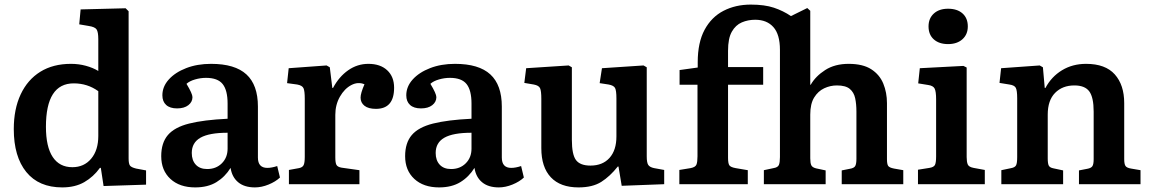

<svg xmlns="http://www.w3.org/2000/svg" viewBox="-20 -802 5014 836"><path d="M251 14Q149 14 94.5 -53Q40 -120 40 -240Q40 -327 70 -391Q100 -455 155.5 -489.5Q211 -524 289 -524Q323 -524 354 -515.5Q385 -507 408 -493V-631Q408 -663 400.5 -674Q393 -685 366 -689L325 -696L331 -761L527 -766L540 -753V-112Q540 -89 546 -81Q552 -73 573 -68L616 -60V2L431 8L419 -71H415Q387 -32 347 -9Q307 14 251 14ZM295 -74Q346 -74 377 -111Q408 -148 408 -210V-405Q361 -439 301 -439Q180 -439 180 -250Q180 -163 209.5 -118.5Q239 -74 295 -74Z M830 14Q762 14 722 -23Q682 -60 682 -122Q682 -180 711 -214Q740 -248 803.5 -264Q867 -280 971 -285V-351Q971 -409 949.5 -436Q928 -463 877 -463Q853 -463 829 -456Q805 -449 792 -437Q818 -394 818 -379Q818 -358 800 -344Q782 -330 751 -330Q720 -330 703.5 -345Q687 -360 687 -387Q687 -425 715 -456Q743 -487 791 -505.5Q839 -524 899 -524Q1003 -524 1053 -478Q1103 -432 1103 -338V-116Q1103 -71 1144 -71Q1163 -71 1187 -79L1199 -29Q1180 -11 1149.5 1.5Q1119 14 1090 14Q1044 14 1017 -8.5Q990 -31 984 -71Q960 -32 922.5 -9Q885 14 830 14ZM882 -66Q921 -66 946 -91Q971 -116 971 -155V-224Q891 -224 853 -202.5Q815 -181 815 -136Q815 -104 832.5 -85Q850 -66 882 -66Z M1238 0V-62L1282 -70Q1297 -73 1302 -83Q1307 -93 1307 -119V-372Q1307 -406 1301.5 -418Q1296 -430 1274 -434L1230 -440L1237 -505L1402 -517L1416 -509L1427 -419H1430Q1456 -468 1496 -496Q1536 -524 1584 -524Q1636 -524 1666 -496Q1696 -468 1696 -420Q1696 -328 1617 -328Q1584 -328 1567 -341.5Q1550 -355 1550 -377Q1550 -396 1567 -435Q1539 -447 1509.5 -431.5Q1480 -416 1460 -381Q1440 -346 1440 -302V-117Q1440 -93 1445 -84Q1450 -75 1467 -72L1545 -61V0Z M1892 14Q1824 14 1784 -23Q1744 -60 1744 -122Q1744 -180 1773 -214Q1802 -248 1865.5 -264Q1929 -280 2033 -285V-351Q2033 -409 2011.5 -436Q1990 -463 1939 -463Q1915 -463 1891 -456Q1867 -449 1854 -437Q1880 -394 1880 -379Q1880 -358 1862 -344Q1844 -330 1813 -330Q1782 -330 1765.5 -345Q1749 -360 1749 -387Q1749 -425 1777 -456Q1805 -487 1853 -505.5Q1901 -524 1961 -524Q2065 -524 2115 -478Q2165 -432 2165 -338V-116Q2165 -71 2206 -71Q2225 -71 2249 -79L2261 -29Q2242 -11 2211.5 1.5Q2181 14 2152 14Q2106 14 2079 -8.5Q2052 -31 2046 -71Q2022 -32 1984.5 -9Q1947 14 1892 14ZM1944 -66Q1983 -66 2008 -91Q2033 -116 2033 -155V-224Q1953 -224 1915 -202.5Q1877 -181 1877 -136Q1877 -104 1894.5 -85Q1912 -66 1944 -66Z M2499 14Q2420 14 2378.5 -30Q2337 -74 2337 -157V-372Q2337 -406 2331.5 -418Q2326 -430 2304 -434L2263 -441L2271 -505L2456 -517L2470 -509V-193Q2470 -129 2488 -105Q2506 -81 2551 -81Q2604 -81 2634 -114.5Q2664 -148 2664 -208V-373Q2664 -408 2658 -419Q2652 -430 2630 -434L2591 -440L2601 -505L2782 -517L2796 -509V-121Q2796 -94 2802.5 -84Q2809 -74 2828 -70L2872 -62V0L2687 7L2673 -77H2670Q2636 -34 2598 -10Q2560 14 2499 14Z M2938 0V-62L2987 -70Q3008 -74 3012.5 -85.5Q3017 -97 3017 -121V-433H2939V-497L3018 -508V-531Q3018 -617 3048 -672.5Q3078 -728 3130.5 -755Q3183 -782 3249 -782Q3309 -782 3349.5 -768.5Q3390 -755 3424 -732L3495 -767L3508 -755V-433H3510Q3531 -470 3573 -497Q3615 -524 3675 -524Q3737 -524 3773.5 -500.5Q3810 -477 3826 -438Q3842 -399 3842 -353V-109Q3842 -88 3847 -80Q3852 -72 3873 -68L3913 -61V0H3645V-60L3680 -67Q3699 -70 3704 -79.5Q3709 -89 3709 -110V-316Q3709 -349 3703.5 -374.5Q3698 -400 3680 -415Q3662 -430 3624 -430Q3595 -430 3568.5 -417.5Q3542 -405 3525 -377.5Q3508 -350 3508 -303V-113Q3508 -92 3512.5 -82.5Q3517 -73 3533 -69L3575 -60V0H3306V-61L3348 -70Q3367 -73 3371.5 -84Q3376 -95 3376 -118V-585Q3376 -652 3347.5 -684Q3319 -716 3268 -716Q3237 -716 3210 -704.5Q3183 -693 3166.5 -664Q3150 -635 3150 -581V-510H3303V-433H3150V-115Q3150 -91 3155.5 -82.5Q3161 -74 3183 -70L3236 -61V0Z M4108 -610Q4069 -610 4046 -630.5Q4023 -651 4023 -687Q4023 -722 4046 -743Q4069 -764 4108 -764Q4148 -764 4171 -743.5Q4194 -723 4194 -687Q4194 -652 4170.5 -631Q4147 -610 4108 -610ZM3977 0V-63L4027 -71Q4046 -74 4051 -84Q4056 -94 4056 -121V-369Q4056 -404 4049.5 -416.5Q4043 -429 4021 -432L3978 -439L3985 -505L4175 -515L4189 -508V-118Q4189 -98 4193.5 -86.5Q4198 -75 4219 -71L4268 -62V0Z M4340 0V-61L4383 -70Q4399 -73 4404 -82Q4409 -91 4409 -118V-374Q4409 -408 4403 -419.5Q4397 -431 4375 -434L4332 -441L4339 -505L4507 -517L4521 -509L4529 -419H4532Q4558 -468 4604 -496Q4650 -524 4709 -524Q4793 -524 4834 -478Q4875 -432 4875 -353V-109Q4875 -88 4880.5 -79.5Q4886 -71 4905 -68L4946 -61V0H4678V-60L4714 -67Q4731 -70 4736.5 -78.5Q4742 -87 4742 -109V-316Q4742 -378 4723 -404Q4704 -430 4658 -430Q4606 -430 4574 -397.5Q4542 -365 4542 -303V-112Q4542 -90 4546.5 -81Q4551 -72 4567 -69L4609 -60V0Z"/></svg>

Font: Literata 12pt SemiBold
Style: Regular
Weight: 600
Designer: Latin by Veronika Burian and Jose Scaglione. Greek by Irene Vlachou. Cyrillic by Vera Evstafieva.
Foundry: TypeTogether
Version: Version 3.002